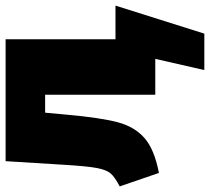

<svg xmlns="http://www.w3.org/2000/svg" viewBox="-52 -522 749 685"><g transform="rotate(-90 322.5 -179.5)"><path d="M645 -142 545 175H415L455 0H327V-393H263L256 -317Q245 -195 229 -134.5Q213 -74 172.5 -38.5Q132 -3 48 13L0 -127Q33 -144 46 -159Q59 -174 65.5 -208Q72 -242 77 -324L90 -534H525V-142Z"/></g></svg>

Font: Fira Sans Black
Style: Regular
Weight: 900
Designer: Carrois Corporate & Edenspiekermann AG
Foundry: Carrois Corporate GbR & Edenspiekermann AG
Version: Version 4.203